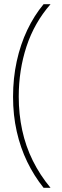

<svg xmlns="http://www.w3.org/2000/svg" viewBox="-20 -734 295 912"><path d="M42 -274Q42 -363 59.5 -443Q77 -523 109.5 -591.5Q142 -660 187 -714H220Q143 -626 106 -513.5Q69 -401 69 -275Q69 -192 85.5 -115.5Q102 -39 136 29.5Q170 98 220 158H187Q142 102 109.5 35Q77 -32 59.5 -109.5Q42 -187 42 -274Z"/></svg>

Font: Noto Sans Thai Thin
Style: Regular
Weight: 250
Designer: Monotype Design Team
Foundry: Monotype Imaging Inc.
Version: Version 2.001